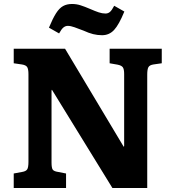

<svg xmlns="http://www.w3.org/2000/svg" viewBox="-20 -945 879 965"><path d="M49 0V-73L92 -81Q110 -84 116.5 -93.5Q123 -103 123 -132V-572Q123 -598 116.5 -608Q110 -618 90 -621L49 -627V-700H307L602 -207L604 -211V-573Q604 -597 597.5 -606.5Q591 -616 571 -620L531 -627V-700H793V-627L751 -621Q732 -618 726 -607.5Q720 -597 720 -570V0H545L241 -494L239 -490V-128Q239 -101 245 -92.5Q251 -84 271 -81L312 -73V0ZM493 -768Q470 -768 448 -773.5Q426 -779 400 -791Q374 -801 354.5 -808Q335 -815 321 -815Q309 -815 299 -807Q289 -799 277 -777L226 -806Q245 -852 261.5 -878Q278 -904 297 -914.5Q316 -925 342 -925Q364 -925 384.5 -918.5Q405 -912 433 -900Q458 -889 476 -883Q494 -877 510 -877Q523 -877 532.5 -885Q542 -893 554 -916L605 -887Q578 -821 553.5 -794.5Q529 -768 493 -768Z"/></svg>

Font: Literata
Style: Bold
Weight: 700
Designer: Latin by Veronika Burian and Jose Scaglione. Greek by Irene Vlachou. Cyrillic by Vera Evstafieva.
Foundry: TypeTogether
Version: Version 3.103; ttfautohint (v1.8.4.7-5d5b);gftools[0.9.29]